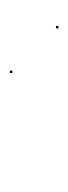

<svg xmlns="http://www.w3.org/2000/svg" viewBox="109 -280 141 400"><g transform="rotate(90 180.0 -80.5)"><path d="M127.6 -30.2H132.6V-35.2H127.6ZM34.6 -126.1H39.6V-131.1H34.6Z"/></g></svg>

Font: FRB American Cursive Just Endings
Style: Italic
Weight: 400
Italic angle: -25°
Version: Version 2.0;Modular Font Editor K font №1